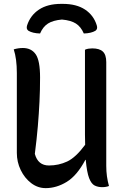

<svg xmlns="http://www.w3.org/2000/svg" viewBox="-20 -958 640 992"><path d="M216 14Q175 14 141 -12Q107 -38 87 -79.5Q67 -121 67 -168V-581Q67 -654 51 -703Q75 -710 98 -710Q142 -710 164.5 -677.5Q187 -645 187 -558Q187 -493 184 -432Q181 -371 175.5 -306Q170 -241 160 -163Q176 -103 233 -103Q283 -103 327 -123.5Q371 -144 420 -210Q419 -234 419 -262V-701Q427 -705 437 -706.5Q447 -708 457 -708Q494 -708 511.5 -691.5Q529 -675 529 -637V-101Q529 -73 532.5 -47.5Q536 -22 543 3Q528 9 508 9Q486 9 469 0.5Q452 -8 440.5 -37.5Q429 -67 423 -132H421Q378 -51 325 -18.5Q272 14 216 14ZM187 -785Q149 -786 127 -799Q114 -808 120 -827Q137 -879 181.5 -908.5Q226 -938 296 -938H304Q375 -938 419.5 -908.5Q464 -879 480 -827Q486 -808 473 -799Q451 -786 413 -785Q398 -820 372 -836.5Q346 -853 300 -857Q254 -853 228 -836.5Q202 -820 187 -785Z"/></svg>

Font: Recursive Mn Csl St Med
Style: Regular
Weight: 500
Monospace: yes
Version: Version 1.079;hotconv 1.0.112;makeotfexe 2.5.65598; ttfautoh